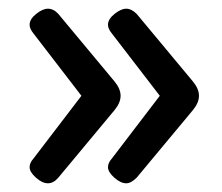

<svg xmlns="http://www.w3.org/2000/svg" viewBox="-20 -478 510 441"><path d="M48 -94Q48 -104 57 -114L167 -258L57 -401Q48 -412 48 -421Q48 -434 63 -446Q78 -458 90 -458Q103 -458 114 -446L243 -291Q257 -274 257 -258Q257 -242 243 -225L114 -70Q103 -57 90 -57Q77 -57 62.5 -70Q48 -83 48 -94ZM228 -94Q228 -104 237 -114L347 -258L237 -401Q228 -412 228 -421Q228 -434 243 -446Q258 -458 270 -458Q282 -458 294 -446L423 -291Q437 -274 437 -258Q437 -242 423 -225L294 -70Q281 -57 270 -57Q257 -57 242.5 -70Q228 -83 228 -94Z"/></svg>

Font: Asap-Medium
Style: Regular
Weight: 500
Designer: Pablo Cosgaya
Foundry: Omnibus-Type
Version: Version 2.000; ttfautohint (v1.8)